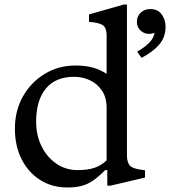

<svg xmlns="http://www.w3.org/2000/svg" viewBox="-20 -820 753 850"><path d="M607 -564 587 -591Q631 -617 649 -640.5Q667 -664 667 -701L694 -725Q694 -701 678.5 -685.5Q663 -670 640 -670Q618 -670 602 -685Q586 -700 586 -724Q586 -748 603 -764Q620 -780 645 -780Q679 -780 696 -756Q713 -732 713 -702Q713 -656 685.5 -623.5Q658 -591 607 -564ZM277 10Q210 10 157.5 -23.5Q105 -57 75.5 -115.5Q46 -174 46 -250Q46 -330 81.5 -393Q117 -456 178 -493Q239 -530 315 -530Q355 -530 388.5 -521.5Q422 -513 452 -493V-663Q452 -700 432 -710.5Q412 -721 374 -723V-756L528 -800H542V-133Q542 -102 554.5 -87.5Q567 -73 609 -68L622 -66V-34L469 2H455V-67H446Q416 -37 391 -20Q366 -3 339.5 3.5Q313 10 277 10ZM323 -67Q368 -67 398 -77Q428 -87 452 -110V-342Q452 -389 431 -419.5Q410 -450 377.5 -465Q345 -480 308 -480Q226 -480 183 -428Q140 -376 140 -281Q140 -221 164 -172.5Q188 -124 229.5 -95.5Q271 -67 323 -67Z"/></svg>

Font: Hedvig Letters Serif
Style: Regular
Weight: 400
Designer: Alexander Örn & Tor Weibull
Foundry: Kanon Foundry
Version: Version 1.000